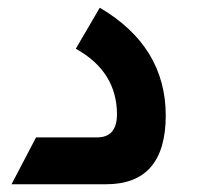

<svg xmlns="http://www.w3.org/2000/svg" viewBox="-20 -476 517 496"><path d="M9.8 0 73.2 -121.1H231Q281.7 -121.1 282.2 -180.2Q282.2 -291 175.8 -350.1L237.8 -456.1Q407.7 -356 408.2 -178.2Q408.2 0 253.9 0Z"/></svg>

Font: Tajawal
Style: Bold
Weight: 700
Designer: Boutros Fonts
Foundry: Created by Boutros International 2017
Version: Version 1.700